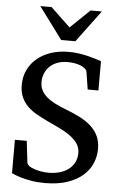

<svg xmlns="http://www.w3.org/2000/svg" viewBox="-61 -959 644 1017"><g transform="rotate(5 260.5 -450.0)"><path d="M481.9 -188Q481.9 -149.9 467 -113.3Q452.1 -76.7 419.9 -47.9Q387.7 -19 337.4 -1.5Q287.1 16.1 216.8 16.1Q175.8 16.1 143.3 10.3Q110.8 4.4 87.4 -2.4Q60.5 -10.7 39.1 -21V-198.2H102.1L115.2 -85Q116.2 -79.1 121.3 -72.3Q126.5 -65.4 131.8 -63L140.1 -58.6Q147.5 -55.2 160.2 -51Q172.9 -46.9 191.2 -43.5Q209.5 -40 232.9 -40Q264.6 -40 291.7 -48.1Q318.8 -56.2 338.4 -71.3Q357.9 -86.4 368.9 -108.4Q379.9 -130.4 379.9 -158.2Q379.9 -188.5 362.5 -211.2Q345.2 -233.9 319.1 -251.7Q293 -269.5 262.2 -283.7Q231.4 -297.9 204.1 -311Q173.3 -325.7 145.3 -341.3Q117.2 -356.9 95.9 -377.4Q74.7 -397.9 62.3 -425.5Q49.8 -453.1 49.8 -491.2Q49.8 -535.6 67.4 -571.8Q85 -607.9 116 -633.5Q147 -659.2 189.2 -673.1Q231.4 -687 280.8 -687Q309.1 -687 334.2 -683.6Q359.4 -680.2 381.1 -675Q402.8 -669.9 421.6 -664.1Q440.4 -658.2 457 -652.8V-497.1H399.9L384.8 -592.8Q383.8 -597.7 379.2 -602.5Q374.5 -607.4 370.1 -609.9Q369.1 -610.4 363.8 -614.3Q358.4 -618.2 347.9 -622.1Q337.4 -626 321 -629.4Q304.7 -632.8 282.2 -632.8Q252 -632.8 228 -624Q204.1 -615.2 187.5 -599.4Q170.9 -583.5 161.9 -562Q152.8 -540.5 152.8 -515.1Q152.8 -492.2 161.9 -473.4Q170.9 -454.6 188.7 -438.7Q206.5 -422.9 232.4 -409.2Q258.3 -395.5 292 -382.8Q337.4 -365.7 372.8 -347.2Q408.2 -328.6 432.4 -305.7Q456.5 -282.7 469.2 -254.2Q481.9 -225.6 481.9 -188ZM312.5 -746.1H237.3L111.3 -915.5H171.4L275.4 -816.4L378.4 -915.5H438.5Z"/></g></svg>

Font: Charis SIL Afr
Style: Regular
Weight: 400
Foundry: SIL International
Version: Version 5.000